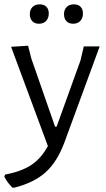

<svg xmlns="http://www.w3.org/2000/svg" viewBox="-42 -671 488 882"><path d="M171 -640C163.7 -647.3 153.3 -651 140 -651C126 -651 115 -646.8 107 -638.5C99 -630.2 95 -619.3 95 -606C95 -592.7 98.7 -582 106 -574C113.3 -566 123.7 -562 137 -562C151 -562 162 -566.3 170 -575C178 -583.7 182 -595 182 -609C182 -622.3 178.3 -632.7 171 -640ZM328 -640C320.7 -647.3 310.3 -651 297 -651C283 -651 272 -646.8 264 -638.5C256 -630.2 252 -619.3 252 -606C252 -592.7 255.7 -582 263 -574C270.3 -566 280.7 -562 294 -562C308 -562 319 -566.3 327 -575C335 -583.7 339 -595 339 -609C339 -622.3 335.3 -632.7 328 -640ZM211 -89 102 -402 87 -461 9 -456 178 0C157.3 38 131.8 67 101.5 87C71.2 107 31 121.7 -19 131L-22 141C-13.3 158.3 -1 175 15 191H24C84.7 175.7 132.7 152 168 120C203.3 88 232 42.3 254 -17L416 -458H343L328 -394L218 -89Z"/></svg>

Font: Alegreya Sans
Style: Regular
Weight: 400
Designer: Juan Pablo del Peral
Foundry: Huerta Tipografica
Version: Version 1.000;PS 001.000;hotconv 1.0.70;makeotf.lib2.5.58329